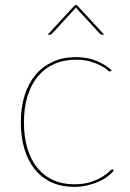

<svg xmlns="http://www.w3.org/2000/svg" viewBox="-20 -720 506 746"><path d="M61 0ZM411 -444Q409 -442 407 -442Q404 -442 395.8 -449.2Q387.5 -456.5 371.8 -465Q356 -473.5 332.2 -480.8Q308.5 -488 275 -488Q227.5 -488 190 -471Q152.5 -454 126.5 -422.5Q100.5 -391 86.8 -346Q73 -301 73 -245Q73 -187 86.8 -142.2Q100.5 -97.5 126 -66.8Q151.5 -36 187.2 -20Q223 -4 267 -4Q306 -4 333 -13Q360 -22 377.5 -33Q395 -44 404 -53Q413 -62 416 -62Q418 -62 420 -60L422 -58Q414.5 -47 400 -35.8Q385.5 -24.5 365.5 -15.2Q345.5 -6 320.5 0Q295.5 6 267 6Q219.5 6 181.5 -11Q143.5 -28 116.8 -60.2Q90 -92.5 75.5 -139Q61 -185.5 61 -245Q61 -302 75.5 -348.8Q90 -395.5 117.5 -428.5Q145 -461.5 184.8 -479.8Q224.5 -498 275 -498Q319.5 -498 354.2 -483.8Q389 -469.5 414 -447ZM385 -585H376Q372 -585 368 -589L278 -687L275 -690L272 -687L182 -589Q180.5 -587.5 178.5 -586.2Q176.5 -585 174 -585H165L271 -700H279Z"/></svg>

Font: Lato Hairline
Style: Regular
Weight: 100
Designer: Lukasz Dziedzic
Foundry: tyPoland Lukasz Dziedzic
Version: Version 2.007; 2014-02-27